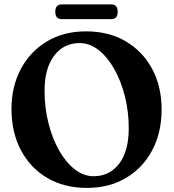

<svg xmlns="http://www.w3.org/2000/svg" viewBox="-20 -860 808 894"><path d="M380.5 -714Q486.5 -714 565.5 -667.5Q644.5 -621 688.5 -539Q732.5 -457 732.5 -350.5Q732.5 -243 689 -160.8Q645.5 -78.5 567.2 -31.8Q489 15 385 15Q279 15 200 -31.5Q121 -78 77.2 -161Q33.5 -244 33.5 -352.5Q33.5 -457 77 -538.8Q120.5 -620.5 198.5 -667.2Q276.5 -714 380.5 -714ZM579.5 -263Q579.5 -340.5 561.5 -411.8Q543.5 -483 512 -538.8Q480.5 -594.5 439 -627Q397.5 -659.5 350.5 -659.5Q276.5 -659.5 232 -600.5Q187.5 -541.5 187.5 -437.5Q187.5 -358.5 205.5 -287Q223.5 -215.5 255 -159.8Q286.5 -104 327.8 -71.8Q369 -39.5 416 -39.5Q490 -39.5 534.8 -97.8Q579.5 -156 579.5 -263ZM237.5 -805Q237.5 -839.5 267 -839.5H498.5Q528 -839.5 528 -805Q528 -771 498.5 -771H267Q237.5 -771 237.5 -805Z"/></svg>

Font: Fraunces 72pt S050 SemiBold
Style: Regular
Weight: 600
Version: Version 1.000; ttfautohint (v1.8.3)